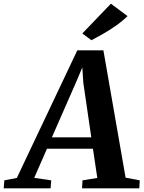

<svg xmlns="http://www.w3.org/2000/svg" viewBox="-94 -1018 776 1038"><path d="M-74 0 -70.5 -43 -3 -56 324 -746H465L585 -57.5L661.5 -43L659 0H349.5L352 -43L432 -56L408.5 -214H160L91 -56.5L183 -43L179.5 0ZM186.5 -275.5H399.5L356.5 -570L351 -653.5L319 -577.5ZM400.5 -800.5 351 -837 505.5 -998 595.5 -931Q566.5 -902.5 531.2 -878Q496 -853.5 461.8 -834.2Q427.5 -815 400.5 -800.5Z"/></svg>

Font: Merriweather 36pt
Style: Bold Italic
Weight: 700
Italic angle: -7.8°
Version: Version 2.101